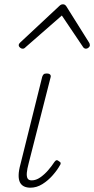

<svg xmlns="http://www.w3.org/2000/svg" viewBox="-20 -856 437 891"><path d="M121 15Q104 15 91.5 9Q79 3 72.5 -10Q66 -23 66.5 -44Q67 -65 75 -94L176 -500Q179 -508 183 -511.5Q187 -515 198 -515Q207 -515 212 -510.5Q217 -506 215 -498L113 -98Q106 -72 104.5 -54.5Q103 -37 108 -28Q113 -19 127 -19Q147 -19 166.5 -32.5Q186 -46 203 -65.5Q220 -85 233 -105Q238 -112 243 -112.5Q248 -113 253 -108Q261 -104 261.5 -99Q262 -94 258 -89Q246 -67 224.5 -42.5Q203 -18 176.5 -1.5Q150 15 121 15ZM85 -630Q79 -630 73 -635Q67 -640 67 -646Q67 -650 68.5 -652.5Q70 -655 74 -659L255 -828Q260 -833 264 -834.5Q268 -836 272 -836Q276 -836 279.5 -834.5Q283 -833 287 -828L393 -659Q395 -656 396 -653Q397 -650 397 -646Q397 -640 391 -635Q385 -630 379 -630Q375 -630 371.5 -632Q368 -634 366 -637L267 -784L101 -639Q95 -633 92 -631.5Q89 -630 85 -630Z"/></svg>

Font: Playwrite IS Thin
Style: Regular
Weight: 250
Designer: Veronika Burian, José Scaglione
Foundry: TypeTogether
Version: Version 1.002